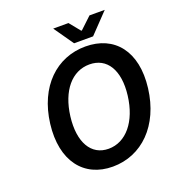

<svg xmlns="http://www.w3.org/2000/svg" viewBox="-148 -936 969 1064"><g transform="rotate(-20 337.0 -404.0)"><path d="M336 12C507 12 641 -118 667 -330C693 -541 590 -666 419 -666C249 -666 116 -541 90 -330C64 -118 166 12 336 12ZM348 -89C245 -89 191 -183 209 -330C227 -476 303 -565 406 -565C509 -565 565 -476 547 -330C529 -183 451 -89 348 -89ZM500 -820 432 -756H428L376 -820H286L367 -704H479L590 -820Z"/></g></svg>

Font: Falling Sky
Style: Obl
Weight: 400
Designer: Paul D. Hunt
Foundry: Adobe Systems Incorporated
Version: Version 1.02